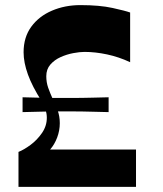

<svg xmlns="http://www.w3.org/2000/svg" viewBox="-20 -732 640 752"><path d="M52.4 0V-137Q73.7 -145.4 99.6 -164.5Q125.4 -183.6 144.4 -211.1Q163.4 -238.6 163.4 -270.9Q163.4 -286.2 158.4 -303Q153.4 -319.8 143.4 -335.4Q106.4 -393 89.4 -440.2Q72.4 -487.3 72.4 -527.3Q72.4 -586.3 102.6 -627.5Q132.7 -668.6 183.6 -690.3Q234.4 -712 294.8 -712Q370.2 -712 420.9 -700.8Q471.6 -689.7 489.7 -683V-488.4Q445.3 -509.1 399.3 -518.9Q353.2 -528.7 310.9 -528.7Q292.3 -528.7 266.8 -523.9Q241.3 -519.1 217.3 -508.3Q193.3 -497.5 177.3 -479.2Q161.3 -460.9 161.3 -433.6Q161.3 -409.7 168.6 -388.7Q176 -367.8 185.9 -345.9Q196.9 -323.6 205.6 -300.2Q214.2 -276.7 214.2 -249.5Q214.2 -220.9 203.9 -193.4Q193.6 -166 176.3 -146.4H512.7V0ZM68.4 -351Q106.1 -350 129.7 -349.5Q153.2 -349 169.7 -348.7Q186.2 -348.4 201.4 -348.4Q216.6 -348.4 236.9 -348.4Q257.6 -348.4 272.4 -348.4Q287.3 -348.4 303.9 -348.7Q320.6 -349 344.1 -349.5Q367.7 -350 405.4 -351V-292.9Q367.7 -293.9 344.1 -294.4Q320.6 -294.9 303.9 -295.3Q287.3 -295.6 272.4 -295.6Q257.6 -295.6 237.2 -295.6Q216.6 -295.6 201.4 -295.6Q186.2 -295.6 169.7 -295.3Q153.2 -294.9 129.7 -294.4Q106.1 -293.9 68.4 -292.9Z"/></svg>

Font: Ojuju ExtraLight
Style: Regular
Weight: 200
Designer: Chisaokwu Joboson, Mirko Velimirovic
Foundry: Udi Foundry
Version: Version 1.000